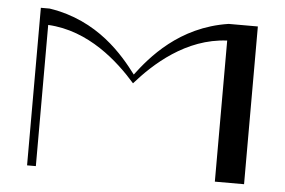

<svg xmlns="http://www.w3.org/2000/svg" viewBox="-46 -657 1069 721"><g transform="rotate(5 489.0 -296.5)"><path d="M787.8 -594.4C603.2 -566.3 500.6 -441.8 449.4 -373.9C398.1 -441.8 297.7 -565.2 113.1 -593.2H80V0.7H113.1V-531.5C266.8 -523.6 382.6 -417.1 449.4 -340.9C516.5 -417.5 633 -524.6 787.8 -531.6V0.2H897.9V-594.4Z"/></g></svg>

Font: Novoposelensky
Style: Regular
Weight: 400
Designer: Sasha Pavljenko
Version: Version 1.002;Fontself Maker 3.5.4